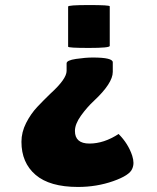

<svg xmlns="http://www.w3.org/2000/svg" viewBox="-20 -531 624 761"><path d="M250 -505Q250 -511 332.5 -511Q415 -511 415 -506V-349Q415 -341 332.5 -341Q250 -341 250 -346ZM348 -303Q427 -303 427 -284V-246Q427 -201 352 -131Q324 -105 300.5 -72Q277 -39 277 -12Q277 38 334.5 38Q392 38 450 0Q488 38 504 86Q509 102 509 114.5Q509 127 504 138Q494 164 428.5 187Q363 210 289 210Q177 210 121 162Q65 114 65 31Q65 -7 83.5 -43.5Q102 -80 128 -107.5Q154 -135 180 -160Q244 -218 244 -250V-280Q244 -292 281.5 -297.5Q319 -303 348 -303Z"/></svg>

Font: Lilita One
Style: Regular
Weight: 400
Designer: Juan Montoreano
Foundry: Juan Montoreano
Version: Version 1.002